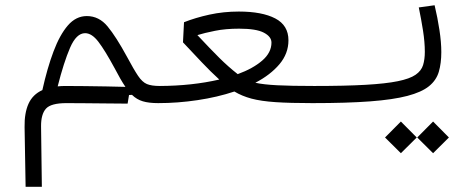

<svg xmlns="http://www.w3.org/2000/svg" viewBox="-20 -389 1798 728"><path d="M77.1 319.3 73.2 92.8Q72.3 39.6 88.1 4.4Q104 -30.8 140.6 -47.4Q159.2 -130.9 182.9 -193.8Q206.5 -256.8 237.3 -292.5Q268.1 -328.1 309.1 -328.1Q355.5 -328.1 387.9 -288.8Q420.4 -249.5 460.9 -174.8Q487.3 -125.5 503.4 -101.6Q519.5 -77.6 537.1 -70.3Q554.7 -63 585.9 -63Q616.2 -63 616.2 -32.2Q616.2 -12.7 606.9 -5.4Q597.7 2 580.1 2Q544.4 2 521.5 -4.9Q498.5 -11.7 480.5 -29.3L469.2 -28.8L463.9 3.9Q427.7 3.4 384.5 3.2Q341.3 2.9 300.8 2.4Q260.3 2 231.9 2Q172.9 2 154.1 23.2Q135.3 44.4 135.7 90.3L138.7 319.3ZM455.6 -59.6Q446.3 -73.2 436 -91.1Q425.8 -108.9 414.1 -131.3Q377.9 -198.2 353 -230.7Q328.1 -263.2 302.7 -263.2Q269.5 -263.2 245.6 -207.8Q221.7 -152.3 198.7 -61.5Q212.4 -63 227.5 -63Q260.3 -63 301.3 -62.5Q342.3 -62 382.8 -61.3Q423.3 -60.5 455.6 -59.6Z M579.1 2 585.9 -63Q707.5 -63.5 811.5 -87.4Q778.3 -117.7 745.1 -152.8Q711.9 -188 673.8 -228.5L677.7 -304.7Q720.7 -321.8 773.9 -333.5Q827.1 -345.2 885.7 -345.2Q973.6 -345.2 1023.7 -319.1Q1073.7 -293 1073.7 -236.3Q1073.7 -186 1039.6 -145.5Q1005.4 -105 948.2 -75.2Q979 -68.4 1031.2 -65.7Q1083.5 -63 1171.4 -63Q1200.2 -63 1209.7 -56.9Q1219.2 -50.8 1219.2 -33.7Q1219.2 -15.6 1208.7 -6.8Q1198.2 2 1163.6 2Q1079.6 2 1024.7 -1.7Q969.7 -5.4 933.3 -15.1Q897 -24.9 868.7 -42Q804.2 -20.5 729.2 -9.3Q654.3 2 579.1 2ZM881.3 -107.9Q939 -128.9 974.1 -159.2Q1009.3 -189.5 1009.3 -227.5Q1009.3 -250 980.5 -265.1Q951.7 -280.3 886.7 -280.3Q835.4 -280.3 795.4 -272.2Q755.4 -264.2 728.5 -255.9Q778.3 -202.6 811.8 -169.4Q845.2 -136.2 881.3 -107.9Z M1166 2Q1153.3 2 1153.3 -33.7Q1153.3 -63 1171.9 -63Q1289.1 -63 1366 -67.4Q1442.9 -71.8 1488.3 -81.1Q1533.7 -90.3 1555.7 -105.5Q1577.6 -120.6 1584.2 -142.3Q1590.8 -164.1 1590.8 -192.4Q1590.8 -229 1584 -272.7Q1577.1 -316.4 1567.9 -360.8L1627.9 -369.1Q1639.2 -321.8 1646.2 -275.4Q1653.3 -229 1653.3 -191.4Q1653.3 -148.9 1643.8 -116.7Q1634.3 -84.5 1606.4 -62Q1578.6 -39.6 1524.7 -25.4Q1470.7 -11.2 1383.3 -4.6Q1295.9 2 1166 2ZM1500 191.9 1439.9 132.3 1500 71.8 1560.1 132.3ZM1622.1 191.9 1562 132.3 1622.1 71.8 1682.1 132.3Z"/></svg>

Font: Cascadia Code NF Light
Style: Regular
Weight: 300
Monospace: yes
Designer: Aaron Bell
Foundry: Saja Typeworks
Version: Version 2404.023; ttfautohint (v1.8.4)